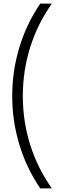

<svg xmlns="http://www.w3.org/2000/svg" viewBox="-20 -888 328 1068"><path d="M204 160Q128 49 88 -82.5Q48 -214 48 -354Q48 -494 88 -625.5Q128 -757 204 -868H266V-864Q189 -755 148 -625Q107 -495 107 -354Q107 -212 148 -82.5Q189 47 266 156V160H204Z"/></svg>

Font: Plata Sans Light
Style: Regular
Weight: 300
Designer: Pablo Impallari, Andres Torresi, & Cristiano Sobral
Foundry: Pablo Impallari, Andres Torresi, & Cristiano Sobral
Version: Version 1.00;December 28, 2019;FontCreator 12.0.0.2547 64-bi